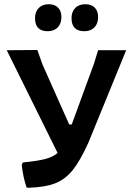

<svg xmlns="http://www.w3.org/2000/svg" viewBox="-20 -881 628 910"><path d="M211 -861Q239 -861 255 -845Q271 -829 271 -800Q271 -769 253.5 -751Q236 -733 206 -733Q146 -733 146 -795Q146 -825 163.5 -843Q181 -861 211 -861ZM385 -861Q413 -861 429 -845Q445 -829 445 -800Q445 -769 427.5 -751Q410 -733 380 -733Q319 -733 319 -795Q319 -825 336.5 -843Q354 -861 385 -861ZM83 -99 88 -111Q159 -118 195 -127.5Q231 -137 253 -156L12 -643L157 -644L182 -574L308 -291H320L426 -581L445 -643H578L399 -205Q359 -117 324 -74Q289 -31 242.5 -12.5Q196 6 116 9L106 8Q89 -43 83 -99Z"/></svg>

Font: Alegreya Sans SC
Style: Bold
Weight: 700
Designer: Juan Pablo del Peral
Foundry: Huerta Tipografica
Version: Version 2.007